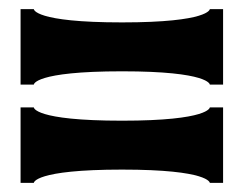

<svg xmlns="http://www.w3.org/2000/svg" viewBox="-20 -488 533 420"><path d="M54 -468C54 -468 54 -439 247 -439C438 -439 439 -468 439 -468H468V-303H439C439 -303 438 -332 247 -332C54 -332 54 -303 54 -303H25V-468ZM54 -253C54 -253 54 -224 247 -224C438 -224 439 -253 439 -253H468V-88H439C439 -88 438 -117 247 -117C54 -117 54 -88 54 -88H25V-253Z"/></svg>

Font: Ouroboros
Style: Regular
Weight: 400
Designer: Ariel Martín Pérez
Foundry: Velvetyne Type Foundry
Version: Version 2.001;hotconv 1.0.109;makeotfexe 2.5.65596